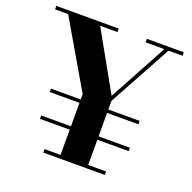

<svg xmlns="http://www.w3.org/2000/svg" viewBox="-131 -881 1012 1012"><g transform="rotate(20 374.5 -375.0)"><path d="M305.5 0V-360.5L78 -750H258L452 -404L639 -749L662 -748L460.5 -379V0ZM216 0V-19.5H561V0ZM138.5 -161V-180H636V-161ZM138.5 -311.5V-330.5H636V-311.5ZM16 -730.5V-750H366V-730.5ZM524 -730.5V-750H731V-730.5Z"/></g></svg>

Font: Bodoni Moda
Style: Bold
Weight: 700
Designer: Owen Earl
Foundry: indestructible type
Version: Version 2.005